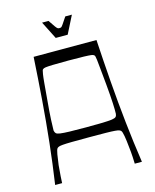

<svg xmlns="http://www.w3.org/2000/svg" viewBox="-127 -953 841 1039"><g transform="rotate(-15 294.0 -433.5)"><path d="M51 0Q68 -115 80.5 -230.5Q93 -346 102 -463.5Q111 -581 118 -700H470Q477 -581 486 -463.5Q495 -346 507.5 -230.5Q520 -115 537 0H497Q497 -8 495.5 -37.5Q494 -67 490 -99Q487 -131 482.5 -157.5Q478 -184 472 -190Q469 -193 463 -195.5Q457 -198 440 -199.5Q423 -201 388.5 -201.5Q354 -202 294 -202Q233 -202 198.5 -201.5Q164 -201 147.5 -199.5Q131 -198 125 -195.5Q119 -193 116 -190Q110 -184 105.5 -157.5Q101 -131 97 -99Q94 -67 92 -37.5Q90 -8 90 0ZM294 -258Q352 -258 386.5 -259Q421 -260 438.5 -262.5Q456 -265 461.5 -270.5Q467 -276 468 -287Q469 -306 467 -347.5Q465 -389 459 -454Q453 -513 450 -547Q447 -581 445 -596Q443 -611 441.5 -616Q440 -621 437 -623Q433 -627 422 -628.5Q411 -630 382 -631Q353 -632 294 -632Q235 -632 206 -631Q177 -630 166.5 -628.5Q156 -627 151 -623Q148 -621 146.5 -616Q145 -611 142.5 -596Q140 -581 137 -547Q134 -513 129 -454Q123 -389 121 -347.5Q119 -306 119 -287Q121 -276 126.5 -270.5Q132 -265 149.5 -262.5Q167 -260 201.5 -259Q236 -258 294 -258ZM260 -768 210 -867H246Q264 -840 272 -829Q280 -818 284 -816Q288 -814 293 -814Q300 -814 303.5 -816Q307 -818 314.5 -829Q322 -840 340 -867H377L327 -768Z"/></g></svg>

Font: Ojuju
Style: Regular
Weight: 400
Designer: Chisaokwu Joboson, Mirko Velimirovic
Foundry: Udi Foundry
Version: Version 1.000